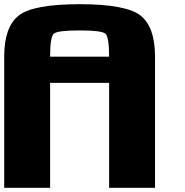

<svg xmlns="http://www.w3.org/2000/svg" viewBox="-20 -895 884 915"><path d="M500 -625Q500 -718.8 482.4 -734.4Q464.8 -750 359.4 -750Q253.9 -750 236.3 -734.4Q218.8 -718.8 218.8 -625ZM0 -625Q0 -765.6 68.4 -820.3Q136.7 -875 359.4 -875Q582 -875 650.4 -820.3Q718.8 -765.6 718.8 -625V0H500V-500H218.8V0H0Z"/></svg>

Font: CraftyPE
Style: Regular
Weight: 400
Designer: Erek Butcher
Foundry: Haunted Coop
Version: Version 0.018;April 4, 2024;FontCreator 15.0.0.2962 64-bit